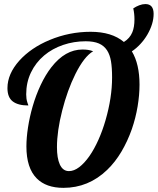

<svg xmlns="http://www.w3.org/2000/svg" viewBox="-20 -904 764 930"><path d="M158.2 -39.6Q107.9 -89.8 107.9 -194.8Q107.9 -236.3 115.7 -287.1Q123.5 -337.9 138.2 -388.7Q153.8 -442.9 177 -492.2Q200.2 -541.5 229 -578.6Q295.9 -664.1 378.9 -664.1Q394 -664.1 406 -662.4Q418 -660.6 431.2 -655.8Q387.7 -630.4 345.2 -545.4Q306.2 -466.8 281.2 -368.2Q255.9 -269 255.9 -190.9Q255.9 -138.2 269.5 -107.9Q284.2 -75.2 314 -75.2Q338.4 -75.2 363.5 -94.2Q388.7 -113.3 413.1 -147.9Q436.5 -181.6 456.5 -226.3Q476.6 -271 491.2 -321.8Q522.9 -431.2 522.9 -528.8Q522.9 -575.7 517.6 -607.4Q512.2 -639.2 498.5 -660.2Q483.9 -682.6 459 -693.4Q434.1 -704.1 395 -704.1Q337.9 -704.1 285.6 -686.3Q233.4 -668.5 193.8 -635.3Q152.8 -600.6 129.9 -552.7Q106.9 -504.9 106.9 -446.8Q106.9 -424.8 112.3 -408.7Q113.8 -402.3 115.7 -399.4Q117.2 -396 117.2 -393.1Q67.4 -393.1 41.7 -412.8Q16.1 -432.6 16.1 -477.1Q16.1 -545.9 73.7 -610.4Q130.4 -672.9 220.7 -710.4Q315.9 -750 418.9 -750Q521.5 -750 580.1 -700.7Q608.9 -718.3 621.1 -748Q631.3 -772.9 631.3 -810.1Q631.3 -837.9 625.5 -863.3Q639.2 -872.6 654.5 -878.4Q669.9 -884.3 684.1 -884.3Q724.1 -884.3 724.1 -836.9Q724.1 -788.6 693.8 -736.3Q679.2 -711.4 659.9 -690.7Q640.6 -669.9 618.7 -655.3Q655.8 -593.8 655.8 -494.1Q655.8 -443.8 646.5 -388.2Q637.2 -332.5 618.7 -278.8Q598.1 -220.2 568.1 -169.4Q538.1 -118.7 499 -81.1Q408.7 5.9 287.1 5.9Q203.6 5.9 158.2 -39.6Z"/></svg>

Font: Pattaya
Style: Regular
Weight: 400
Designer: Pablo Impallari / Thai characters Designed by Thanarat Vachiruckul and Suppakit Chalermlarp
Foundry: Pablo Impallari
Version: Version 2.001